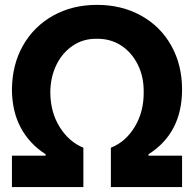

<svg xmlns="http://www.w3.org/2000/svg" viewBox="-20 -757 786 777"><path d="M317.4 0H28.3V-127H164.6V-132.8Q99.6 -174.3 64.2 -240Q28.8 -305.7 28.3 -395Q29.3 -495.6 72.8 -572.3Q117.2 -650.4 195.1 -693.8Q272.9 -737.3 372.6 -737.3Q472.7 -737.3 551.3 -693.6Q629.9 -649.9 673.3 -572Q716.8 -494.1 716.8 -395Q716.8 -218.8 581.1 -132.8V-127H716.8V0H428.7V-159.2Q488.8 -183.1 525.4 -243.9Q562 -304.7 561.5 -382.8Q562.5 -445.3 538.1 -494.6Q513.7 -544.4 470.7 -572.5Q427.7 -600.6 372.6 -600.1Q317.4 -601.1 274.9 -572.3Q231.9 -543.5 208 -494.1Q184.1 -444.8 183.6 -382.8Q184.1 -303.2 221.4 -243.2Q258.8 -183.1 317.4 -159.2Z"/></svg>

Font: Inter Tight Stencil
Style: Bold
Weight: 700
Designer: Rasmus Andersson
Foundry: rsms
Version: Version 3.004;Glyphs 3.1.2 (3151)